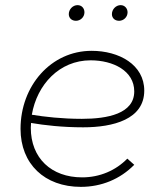

<svg xmlns="http://www.w3.org/2000/svg" viewBox="-20 -722 636 748"><path d="M295 6C375 6 448 -24 503 -80L476 -104C431 -58 369 -31 300 -31C180 -31 100 -106 100 -224L101 -243C153 -234 224 -226 304 -226C421 -226 542 -257 542 -369C542 -470 444 -524 337 -524C178 -524 60 -387 60 -220C60 -83 154 6 295 6ZM276 -641C293 -641 309 -655 309 -674C309 -689 299 -702 282 -702C264 -702 248 -686 248 -667C248 -652 259 -641 276 -641ZM444 -641C461 -641 477 -655 477 -674C477 -689 466 -702 450 -702C432 -702 416 -686 416 -667C416 -652 427 -641 444 -641ZM104 -275C124 -392 211 -487 333 -487C421 -487 503 -446 503 -366C503 -279 399 -259 299 -259C222 -259 153 -267 104 -275Z"/></svg>

Font: Fixel Display ExtraLight
Style: Italic
Weight: 200
Italic angle: -10°
Designer: AlfaBravo + MacPaw
Foundry: Kyrylo Tkachov, Marchela Mozhyna, Serhii Makarenko, Maria Weinstein, Zakhar Kryvoshyya
Version: Version 1.210;Glyphs 3.2 (3217)